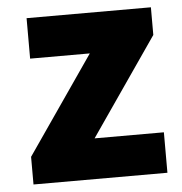

<svg xmlns="http://www.w3.org/2000/svg" viewBox="-45 -613 623 657"><g transform="rotate(-5 266.0 -284.5)"><path d="M44 -95 275 -430H70V-569H497V-474L266 -139H504V0H44Z"/></g></svg>

Font: Source Han Sans CN Heavy
Style: Bold
Weight: 900
Designer: Ryoko NISHIZUKA (kana & ideographs); Paul D. Hunt (Latin, Greek & Cyrillic); Wenlong ZHANG (bopomofo); Sandoll Communica
Foundry: Adobe Systems Incorporated
Version: Version 1.000;PS 1;hotconv 1.0.78;makeotf.lib2.5.61930